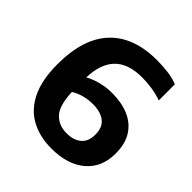

<svg xmlns="http://www.w3.org/2000/svg" viewBox="-200 -902 1062 1062"><g transform="rotate(45 331.5 -370.5)"><path d="M361.5 9.5Q269.5 9.5 200.8 -27.8Q132 -65 93.8 -143.2Q55.5 -221.5 55.5 -344.5Q55.5 -545 151.5 -647.2Q247.5 -749.5 429.5 -749.5Q475 -749.5 516 -744.2Q557 -739 593.5 -725V-598.5Q558 -611.5 518 -617.8Q478 -624 439.5 -624Q330.5 -624 276.8 -568.8Q223 -513.5 220 -405Q252.5 -424 295.8 -434.8Q339 -445.5 383 -445.5Q456.5 -445.5 512.8 -421.8Q569 -398 601 -348.5Q633 -299 633 -221.5Q633 -114.5 560.8 -52.5Q488.5 9.5 361.5 9.5ZM349.5 -327Q317 -327 283.2 -318.5Q249.5 -310 220.5 -292Q225 -188 262.5 -148.8Q300 -109.5 362 -109.5Q415 -109.5 447.2 -136Q479.5 -162.5 479.5 -217Q479.5 -274 445 -300.5Q410.5 -327 349.5 -327Z"/></g></svg>

Font: Encode Sans SmExp
Style: Bold
Weight: 700
Width: 6
Designer: Multiple Designers
Foundry: Impallari Type
Version: Version 3.002; ttfautohint (v1.8.3) -l 8 -r 50 -G 200 -x 14 